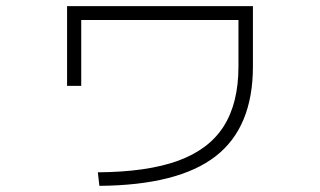

<svg xmlns="http://www.w3.org/2000/svg" viewBox="-20 -580 1040 624"><path d="M298 -20Q458 -21 558.5 -57.5Q659 -94 707 -169.5Q755 -245 755 -364V-515H244V-301H198V-560H802V-364Q802 -166 680.5 -72Q559 22 303 24Z"/></svg>

Font: M PLUS 1 Code Light
Style: Regular
Weight: 300
Designer: Coji Morishita
Foundry: UNDERFOREST DESIGN
Version: Version 1.002